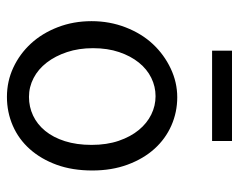

<svg xmlns="http://www.w3.org/2000/svg" viewBox="-86 -574 673 540"><g transform="rotate(90 250.0 -304.5)"><path d="M254 -467Q296 -467 333.5 -450.5Q371 -434 399 -403Q427 -372 443.5 -327.5Q460 -283 460 -228Q460 -172 444 -128Q428 -84 400 -52.5Q372 -21 334 -4.5Q296 12 253 12Q209 12 170.5 -6Q132 -24 103 -55.5Q74 -87 57 -131Q40 -175 40 -226Q40 -277 57.5 -322Q75 -367 104.5 -398.5Q134 -430 173 -448.5Q212 -467 254 -467ZM388 -226Q388 -269 376.5 -302.5Q365 -336 346 -359Q327 -382 302.5 -394Q278 -406 251 -406Q224 -406 199.5 -394Q175 -382 156.5 -359Q138 -336 127 -303.5Q116 -271 116 -230Q116 -190 127 -157Q138 -124 156.5 -100Q175 -76 200 -63Q225 -50 253 -50Q281 -50 305.5 -61.5Q330 -73 348.5 -95.5Q367 -118 377.5 -151Q388 -184 388 -226ZM123 -621H377V-565H123Z"/></g></svg>

Font: Inconsolata
Style: Regular
Weight: 400
Designer: Raph Levien, Kirill Tkachev
Foundry: Cyreal
Version: Version 1.013